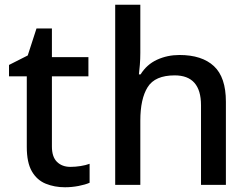

<svg xmlns="http://www.w3.org/2000/svg" viewBox="-20 -780 1053 810"><path d="M277 -76Q298 -76 320 -79.5Q342 -83 358 -89V-9Q340 -1 311.5 4.5Q283 10 254 10Q210 10 173 -5Q136 -20 114.5 -57Q93 -94 93 -160V-458H18V-506L97 -546L134 -660H199V-539H353V-458H199V-162Q199 -118 220.5 -97Q242 -76 277 -76Z M572 -557Q572 -531 570 -506.5Q568 -482 566 -466H573Q599 -508 642.5 -528Q686 -548 737 -548Q832 -548 882.5 -501Q933 -454 933 -351V0H828V-336Q828 -462 717 -462Q634 -462 603 -412.5Q572 -363 572 -271V0H466V-760H572Z"/></svg>

Font: Noto Sans Sinhala UI Medium
Style: Regular
Weight: 500
Designer: Jelle Bosma - Monotype Design Team
Foundry: Monotype Imaging Inc.
Version: Version 2.006; ttfautohint (v1.8.4.7-5d5b)